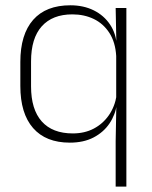

<svg xmlns="http://www.w3.org/2000/svg" viewBox="-20 -516 562 708"><path d="M237.5 10Q149 10 102 -43.8Q55 -97.5 55 -199V-287.5Q55 -389 102.2 -442.8Q149.5 -496.5 239.5 -496.5Q288 -496.5 325.8 -477.8Q363.5 -459 386 -425.2Q408.5 -391.5 411 -345.5H424L408.5 -309.5Q405.5 -360.5 383.2 -394.8Q361 -429 325.8 -446Q290.5 -463 247 -463Q173.5 -463 134 -419Q94.5 -375 94.5 -289.5V-197.5Q94.5 -112.5 134 -68.2Q173.5 -24 248.5 -24Q292 -24 325.8 -41.8Q359.5 -59.5 381.5 -91.2Q403.5 -123 410 -164.5L422.5 -132.5H411Q405.5 -93 383.8 -60.8Q362 -28.5 325.2 -9.2Q288.5 10 237.5 10ZM406.5 172V4.5L409 -130.5L408.5 -139V-346L409 -361L406.5 -486.5H446V172Z"/></svg>

Font: Anek Gujarati Medium ExtraLight
Style: Regular
Weight: 250
Version: Version 1.003